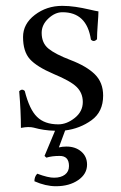

<svg xmlns="http://www.w3.org/2000/svg" viewBox="-20 -439 414 659"><path d="M45.9 -126Q55.7 -135.7 64.9 -127Q81.1 -63 106.9 -38.1Q132.8 -12.2 180.2 -12.2Q209 -12.2 236.6 -34.2Q264.2 -56.2 264.2 -88.9Q264.2 -119.6 243.2 -140.4Q222.2 -161.1 164.1 -185.1Q106 -210 82.5 -236.1Q59.1 -262.2 59.1 -312Q59.1 -356.9 99.6 -387.9Q140.1 -418.9 193.8 -418.9Q215.8 -418.9 239 -415.5Q262.2 -412.1 286.1 -406.5Q310.1 -400.9 317.9 -399.9Q317.9 -387.7 315.4 -355.5Q313 -323.2 313 -304.2Q301.8 -293 292 -303.2Q277.8 -397.5 193.8 -397Q168.9 -397 146 -375.5Q123 -354 123 -326.2Q123 -291 146.5 -272Q169.9 -252.9 222.2 -232.9Q277.3 -211.9 305.7 -183.8Q334 -155.8 334 -110.8Q334 -55.2 294.2 -26.4Q254.4 2.4 203.6 8.8L182.1 66.9Q194.3 64 208 64Q238.8 64 258.8 81.1Q278.8 98.1 278.8 126Q278.8 158.2 248.3 179.2Q217.8 200.2 171.9 200.2Q136.7 200.2 98.1 183.1Q98.1 167 107.9 157.2Q146 171.4 166 170.9Q189 170.9 202.9 160.4Q216.8 149.9 216.8 130.9Q216.8 95.7 184.1 96.2Q158.2 96.2 139.2 102.1L132.8 96.2L168.9 9.8Q148.4 9.3 130.6 6.6Q112.8 3.9 95.2 -1Q88.4 -2.9 76.2 -2.9Q67.4 -2.9 51.8 0Q51.8 -56.2 45.9 -126Z"/></svg>

Font: Linux Libertine Display
Style: Regular
Weight: 400
Designer: Philipp H. Poll
Foundry: Philipp H. Poll
Version: Version 5.0.9